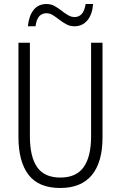

<svg xmlns="http://www.w3.org/2000/svg" viewBox="-20 -927 603 957"><path d="M280 10Q173 10 122.5 -55.5Q72 -121 72 -244V-714H129V-248Q129 -146 165 -94Q201 -42 281 -42Q360 -42 397 -94Q434 -146 434 -248V-714H491V-242Q491 -119 438 -54.5Q385 10 280 10ZM119 -796Q124 -848 147.5 -877.5Q171 -907 212 -907Q234 -907 252 -897Q270 -887 286.5 -874Q303 -861 319 -851.5Q335 -842 352 -842Q373 -842 387 -857Q401 -872 407 -907H444Q440 -854 415 -825Q390 -796 351 -796Q329 -796 310.5 -806Q292 -816 276 -828.5Q260 -841 244.5 -851Q229 -861 211 -861Q190 -861 176 -846.5Q162 -832 157 -796Z"/></svg>

Font: Noto Sans Mono SemiCondensed Light
Style: Regular
Weight: 300
Width: 4
Designer: Monotype Design Team
Foundry: Monotype Imaging Inc.
Version: Version 2.014; ttfautohint (v1.8.4.7-5d5b)